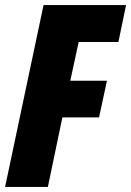

<svg xmlns="http://www.w3.org/2000/svg" viewBox="-25 -734 515 754"><path d="M146 -714H470L440 -569H284L251 -417H395L364 -273H220L163 0H-5Z"/></svg>

Font: Noto Sans UI CondBlack
Style: Italic
Weight: 900
Width: 3
Italic angle: -12°
Designer: Monotype Design Team
Foundry: Monotype Imaging Inc.
Version: Version 1.001